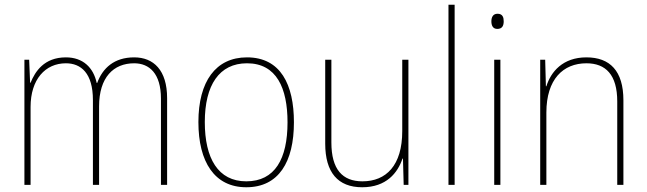

<svg xmlns="http://www.w3.org/2000/svg" viewBox="-20 -780 2729 810"><path d="M546 -538C462 -538 413 -493 390 -430H388C374 -495 330 -538 258 -538C166 -538 128 -478 109 -431H107L103 -528H83V0H109V-329C109 -445 171 -513 258 -513C322 -513 372 -471 372 -358V0H398V-331C398 -454 459 -513 546 -513C610 -513 659 -470 659 -364V0H685V-366C685 -484 628 -538 546 -538Z M1220 -264C1220 -423 1164 -538 1022 -538C890 -538 817 -436 817 -265C817 -97 885 10 1019 10C1156 10 1220 -97 1220 -264ZM844 -265C844 -421 905 -513 1022 -513C1147 -513 1193 -408 1193 -264C1193 -110 1140 -15 1019 -15C900 -15 844 -112 844 -265Z M1703 -528H1677V-227C1677 -82 1609 -15 1509 -15C1425 -15 1378 -65 1378 -179V-528H1352V-174C1352 -53 1405 10 1508 10C1610 10 1658 -51 1678 -111H1680L1683 0H1703Z M1898 0V-760H1872V0Z M2079 -722C2059 -722 2053 -706 2053 -690C2053 -673 2059 -658 2078 -658C2099 -658 2105 -672 2105 -690C2105 -706 2101 -722 2079 -722ZM2091 -528H2065V0H2091Z M2454 -538C2354 -538 2304 -477 2285 -416H2283L2280 -528H2259V0H2285V-305C2285 -446 2356 -513 2454 -513C2535 -513 2584 -465 2584 -352V0H2610V-357C2610 -481 2553 -538 2454 -538Z"/></svg>

Font: Noto Sans Arabic UI SmCn Th
Style: Regular
Weight: 100
Width: 4
Designer: Monotype Design Team, Nadine Chahine and Nizar Qandah
Foundry: Monotype Imaging Inc.
Version: Version 2.010